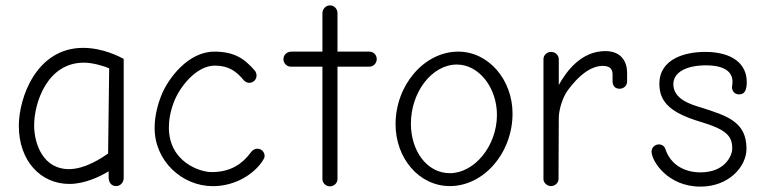

<svg xmlns="http://www.w3.org/2000/svg" viewBox="-20 -692 2850 714"><path d="M440 -473C425 -481 363 -514 289 -514C115 -514 50 -328 50 -224C50 -95 130 -8 238 -8C293 -8 348 -33 384 -55V-32C384 -15 393 0 412 0C428 0 440 -14 440 -30ZM382 -121C359 -105 297 -63 236 -63C141 -63 107 -156 107 -226C107 -309 155 -459 292 -459C326 -459 367 -446 386 -438Z M964 -112C964 -127 952 -139 937 -139C924 -139 915 -129 911 -123C882 -84 839 -52 767 -52C723 -52 608 -90 608 -218C608 -245 613 -278 628 -316C651 -373 712 -448 779 -448C831 -448 860 -426 887 -393C892 -388 899 -384 907 -384C922 -384 934 -396 934 -411C934 -418 931 -426 927 -430C889 -474 851 -500 777 -500C680 -500 605 -401 579 -335C569 -309 555 -265 555 -216C555 -92.8 657.6 0.3 771.4 0.3C774.9 0.3 778.5 0.2 782 0C856 -3 923 -43 956 -93C960 -99 964 -105 964 -112Z M1235 -500V-643C1235 -658 1224 -672 1207 -672C1191 -672 1179 -658 1179 -643V-500H1064C1048 -500 1034 -489 1034 -472C1034 -457 1046 -444 1062 -444H1179V-26C1179 -11 1192 1 1207 1C1222 1 1235 -11 1235 -26V-444H1353C1369 -444 1381 -457 1381 -472C1381 -488 1369 -500 1353 -500Z M1653 0C1779 0 1886 -123 1886 -270C1886 -394 1798 -500 1684 -500C1558 -500 1451 -376 1451 -230C1451 -104 1538 0 1653 0ZM1679 -452C1762 -452 1828 -365 1828 -265C1828 -149 1744 -48 1653 -48C1566 -48 1508 -133 1508 -232C1508 -349 1586 -452 1679 -452Z M2312 -422C2312 -458 2294 -502 2231 -502C2143 -502 2088 -430 2058 -376V-472C2058 -487 2045 -499 2029 -499C2014 -499 2001 -487 2001 -472V-26C2001 -12 2015 0 2029 0C2044 0 2057 -12 2057 -26L2058 -253C2058 -285 2073 -332 2092 -357C2129 -407 2174 -447 2222 -447C2251 -447 2258 -432 2258 -415V-390C2258 -377 2264 -362 2284 -362C2300 -362 2312 -374 2312 -389Z M2585 2C2690 2 2756 -72 2756 -139C2756 -239 2684 -261 2591 -291C2551 -303 2484 -322 2484 -379C2484 -424 2534 -449 2605 -449C2674 -449 2704 -425 2704 -388C2704 -379 2702 -371 2702 -368C2702 -354 2711 -341 2729 -341C2749 -341 2757 -357 2757 -387C2757 -455 2703 -499 2602 -499C2531 -499 2432 -475 2432 -380C2432 -309 2479 -271 2585 -239C2683 -210 2703 -185 2703 -140C2703 -111 2674 -51 2585 -51C2521 -51 2473 -83 2455 -136C2452 -147 2443 -155 2430 -155C2415 -155 2403 -143 2403 -128C2403 -94 2462 2 2585 2Z"/></svg>

Font: Comic Neue
Style: Normal
Weight: 400
Designer: Craig Rozynski
Foundry: Craig Rozynski
Version: Version 2.003